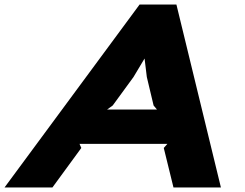

<svg xmlns="http://www.w3.org/2000/svg" viewBox="-74 -830 1083 850"><path d="M904 0H694L651 -175L667 -193H278L286 -175L158 0H-54L544 -810H707ZM621 -345 606 -363 576 -489 566 -571 517 -489 425 -363 400 -345Z"/></svg>

Font: TypoPRO Sinkin Sans
Style: 800 Black Italic
Weight: 900
Italic angle: -112°
Designer: Keith Bates
Foundry: K-Type
Version: Sinkin Sans (version 1.0)  by Keith Bates   •   © 2014   www